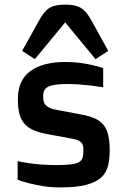

<svg xmlns="http://www.w3.org/2000/svg" viewBox="-20 -799 545 834"><path d="M56.6 -99.1Q78.1 -94.2 104.5 -90.3Q127 -86.9 157.5 -84.5Q188 -82 224.6 -82Q264.6 -82 288.1 -85Q311.5 -87.9 323.5 -95Q335.4 -102.1 338.9 -114.3Q342.3 -126.5 342.3 -145Q342.3 -154.8 341.1 -162.8Q339.8 -170.9 335.2 -177.5Q330.6 -184.1 321.5 -188.7Q312.5 -193.4 297.4 -195.8L189.5 -215.8Q152.3 -222.2 127 -232.9Q101.6 -243.7 86.2 -261.5Q70.8 -279.3 64.2 -305.4Q57.6 -331.5 57.6 -369.1Q57.6 -450.2 111.6 -490Q165.5 -529.8 265.6 -529.8Q300.8 -529.8 330.3 -525.6Q359.9 -521.5 381.8 -516.1Q407.2 -510.3 428.2 -502.9V-419.9Q404.8 -423.8 379.4 -426.8Q357.4 -429.2 330.3 -431.6Q303.2 -434.1 275.4 -434.1Q243.7 -434.1 222.7 -431.4Q201.7 -428.7 189.5 -422.4Q177.2 -416 172.4 -406Q167.5 -396 167.5 -380.9Q167.5 -369.1 169.4 -359.9Q171.4 -350.6 177.7 -343.3Q184.1 -335.9 195.3 -330.6Q206.5 -325.2 225.6 -321.8L337.4 -300.8Q370.1 -294.4 392.8 -284.2Q415.5 -273.9 429.7 -256.3Q443.8 -238.8 450.2 -211.7Q456.5 -184.6 456.5 -145Q456.5 -107.4 449 -77.6Q441.4 -47.9 418.5 -27.3Q395.5 -6.8 353.5 4.2Q311.5 15.1 242.7 15.1Q204.6 15.1 170.9 10Q137.2 4.9 111.8 -1.5Q82 -8.8 56.6 -18.1ZM76.2 -578.1 151.4 -712.9Q162.1 -732.4 172.9 -745.1Q183.6 -757.8 196.5 -765.4Q209.5 -772.9 225.6 -775.9Q241.7 -778.8 263.2 -778.8Q284.7 -778.8 300.8 -775.9Q316.9 -772.9 329.8 -765.4Q342.8 -757.8 353.8 -745.1Q364.7 -732.4 375.5 -712.9L450.2 -578.1L395 -542L263.2 -701.7L131.3 -542Z"/></svg>

Font: Doppio One
Style: Regular
Weight: 400
Designer: Szymon Celej
Foundry: Szymon Celej
Version: Version 1.002